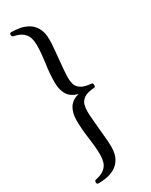

<svg xmlns="http://www.w3.org/2000/svg" viewBox="-242 -827 816 1041"><g transform="rotate(-30 166.0 -306.5)"><path d="M39 167Q28 167 28 155Q28 143 37 142Q75 134 93.5 118Q112 102 118 81Q124 60 124 38Q124 11 121.5 -17Q119 -45 115 -73Q106 -130 106 -188Q106 -235 125 -265.5Q144 -296 187 -307Q144 -318 125 -348Q106 -378 106 -426Q106 -483 115 -540Q119 -569 121.5 -597Q124 -625 124 -651Q124 -673 118 -694Q112 -715 93.5 -731Q75 -747 37 -755Q28 -758 28 -769Q28 -780 39 -780Q62 -780 89 -775.5Q116 -771 141 -757Q166 -743 182 -715Q198 -687 198 -640Q198 -612 194.5 -581.5Q191 -551 189 -522Q187 -492 184 -464.5Q181 -437 181 -411Q181 -392 186 -372.5Q191 -353 211.5 -338.5Q232 -324 278 -320Q285 -319 285 -307Q285 -294 278 -294Q232 -291 211.5 -276Q191 -261 186 -241Q181 -221 181 -202Q181 -177 184 -149Q187 -121 189 -91Q191 -62 194.5 -32Q198 -2 198 27Q198 74 182 102Q166 130 141 144Q116 158 89 162.5Q62 167 39 167Z"/></g></svg>

Font: TsukuhouMincho
Style: Regular
Weight: 400
Designer: Iose
Foundry: Typographish
Version: Version 1.001; ttfautohint (v1.8.3)